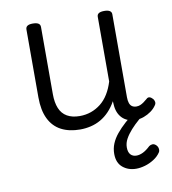

<svg xmlns="http://www.w3.org/2000/svg" viewBox="-84 -588 814 909"><g transform="rotate(-10 322.5 -134.0)"><path d="M269 18Q216 18 178 -2Q140 -22 120 -63Q100 -104 100 -166V-492Q100 -504 108.5 -509.5Q117 -515 134 -515Q152 -515 161 -509.5Q170 -504 170 -492V-169Q170 -129 181.5 -101Q193 -73 217.5 -59Q242 -45 278 -45Q307 -45 332.5 -54Q358 -63 379.5 -80Q401 -97 417 -123Q433 -149 443 -182V-493Q443 -504 451.5 -509.5Q460 -515 478 -515Q495 -515 504 -509.5Q513 -504 513 -493V-94Q513 -77 517 -65.5Q521 -54 529.5 -48.5Q538 -43 550 -43Q560 -43 568.5 -46.5Q577 -50 586 -56.5Q595 -63 603 -70Q610 -77 618 -75Q626 -73 634 -64Q639 -58 640.5 -49.5Q642 -41 636 -33Q626 -18 610 -6.5Q594 5 575 12Q556 19 537 19Q515 19 498.5 12.5Q482 6 470.5 -6Q459 -18 452.5 -34.5Q446 -51 445 -72L444 -87Q429 -60 410 -40Q391 -20 368.5 -7Q346 6 320.5 12Q295 18 269 18ZM498 247Q460 247 433.5 225Q407 203 407 160Q407 134 416.5 111Q426 88 444 66Q462 44 487 21.5Q512 -1 543 -24L597 -25V-18Q573 1 551 20Q529 39 511 59Q493 79 482 99Q471 119 471 140Q471 163 481.5 174.5Q492 186 510 186Q525 186 541.5 178Q558 170 577 152Q584 147 592.5 146.5Q601 146 609 153Q618 161 619.5 172Q621 183 616 190Q604 208 583.5 221Q563 234 540.5 240.5Q518 247 498 247Z"/></g></svg>

Font: Playwrite US Modern Light
Style: Regular
Weight: 300
Designer: Veronika Burian, José Scaglione
Foundry: TypeTogether
Version: Version 1.003